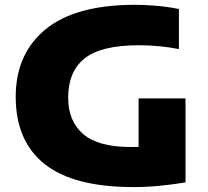

<svg xmlns="http://www.w3.org/2000/svg" viewBox="-20 -770 866 800"><path d="M536 9.5Q287 9.5 166.2 -86.2Q45.5 -182 45.5 -366.5Q45.5 -546 170 -648Q294.5 -750 543 -750Q585.5 -750 633.2 -745.8Q681 -741.5 725.5 -732.5V-565.5Q685.5 -573.5 643.2 -577.5Q601 -581.5 559 -581.5Q401.5 -581.5 332.8 -526.8Q264 -472 264 -363Q264 -265.5 326.5 -211.5Q389 -157.5 524 -157.5Q540.5 -157.5 557.5 -158V-360H753V-10Q698.5 -1 645 4.2Q591.5 9.5 536 9.5Z"/></svg>

Font: Encode Sans Expanded Expanded ExtraBold
Style: Regular
Weight: 800
Width: 7
Designer: Multiple Designers
Foundry: Impallari Type
Version: Version 3.000; ttfautohint (v1.8.3) -l 8 -r 50 -G 200 -x 14 